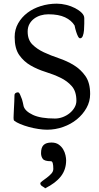

<svg xmlns="http://www.w3.org/2000/svg" viewBox="-20 -692 541 1048"><path d="M58 -33Q54 -35 54 -48Q54 -50 54.5 -64Q55 -78 56 -97.5Q57 -117 58 -137.5Q59 -158 59 -171Q59 -180 65 -184Q71 -188 78 -188Q84 -188 89.5 -176Q95 -164 100 -150Q105 -133 109 -112Q117 -85 159.5 -65Q202 -45 280 -45Q302 -45 323 -53Q344 -61 360.5 -74.5Q377 -88 387 -105.5Q397 -123 397 -142Q397 -193 372 -221.5Q347 -250 309.5 -268Q272 -286 228.5 -299.5Q185 -313 147.5 -334.5Q110 -356 85 -391.5Q60 -427 60 -490Q60 -531 79 -564.5Q98 -598 129.5 -622Q161 -646 203 -659Q245 -672 290 -672Q315 -672 341.5 -665.5Q368 -659 390 -647.5Q412 -636 426 -622Q440 -608 440 -593Q440 -582 440 -563.5Q440 -545 438.5 -527Q437 -509 432 -496Q427 -483 417 -483Q411 -483 405.5 -494Q400 -505 396 -518Q391 -533 387 -553Q370 -581 335 -597.5Q300 -614 244 -614Q222 -614 202 -608Q182 -602 166 -590Q150 -578 140.5 -560.5Q131 -543 131 -520Q131 -475 156.5 -449.5Q182 -424 219.5 -406.5Q257 -389 301.5 -374Q346 -359 383.5 -336Q421 -313 446.5 -276.5Q472 -240 472 -179Q472 -138 452 -102.5Q432 -67 399.5 -40.5Q367 -14 324.5 1Q282 16 237 16Q216 16 189.5 12Q163 8 137.5 1Q112 -6 90.5 -15Q69 -24 58 -33ZM261 86Q285 86 300.5 97Q316 108 325 123.5Q334 139 337.5 155.5Q341 172 341 183Q341 234 312 271Q283 308 226 336H225V334Q218 330 213 326Q207 323 203.5 318.5Q200 314 200 309Q200 304 211 296Q222 288 235.5 278Q249 268 260 256Q271 244 271 230Q271 210 268 199Q265 188 258 188Q223 188 213.5 175Q204 162 204 144Q204 113 218 99.5Q232 86 261 86Z"/></svg>

Font: Asar
Style: Regular
Weight: 400
Designer: Eben Sorkin
Foundry: Eben Sorkin, Pria Ravichandran
Version: Version 1.003; ttfautohint (v1.3) -l 8 -r 50 -G 0 -x 0 -H 45